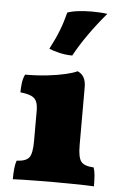

<svg xmlns="http://www.w3.org/2000/svg" viewBox="-52 -757 505 797"><g transform="rotate(5 200.0 -358.0)"><path d="M32 3Q32 -22 34 -41.5Q36 -61 41 -75Q81 -77 93.5 -94.5Q106 -112 106 -162V-289Q106 -312 100 -326.5Q94 -341 78 -348.5Q62 -356 32 -359Q32 -378 34.5 -398Q37 -418 45 -434Q95 -434 138 -439Q181 -444 213 -451.5Q245 -459 261 -467Q278 -460 287 -444.5Q296 -429 296 -403V-162Q296 -112 309 -94.5Q322 -77 362 -75Q367 -61 368.5 -41.5Q370 -22 370 3Q358 2 331 1.5Q304 1 270 0.5Q236 0 201 0Q167 0 132.5 0.5Q98 1 71 1.5Q44 2 32 3ZM233 -530Q206 -530 178.5 -536.5Q151 -543 136 -550Q159 -594 173 -630Q187 -666 197 -706Q217 -713 244 -716Q271 -719 299 -719Q316 -719 333 -718Q350 -717 363 -715Q324 -669 291 -622.5Q258 -576 233 -530Z"/></g></svg>

Font: Vollkorn Black
Style: Regular
Weight: 900
Designer: Friedrich Althausen
Foundry: Friedrich Althausen
Version: Version 5.000